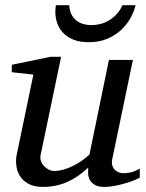

<svg xmlns="http://www.w3.org/2000/svg" viewBox="-20 -715 567 747"><path d="M523.9 -23.9Q514.6 -18.6 498.3 -12.2Q481.9 -5.9 462.9 -0.5Q443.8 4.9 424.1 8.5Q404.3 12.2 388.2 12.2Q359.9 12.2 346.2 2.7Q332.5 -6.8 327.4 -19.3Q322.3 -31.7 322.8 -44.4Q323.2 -57.1 323.2 -63Q283.7 -25.4 240.5 -6.6Q197.3 12.2 147 12.2Q112.3 12.2 90.3 0Q68.4 -12.2 57.1 -30.8Q45.9 -49.3 43.5 -71.3Q41 -93.3 44.9 -112.8L109.9 -424.8L25.9 -434.1V-462.9L176.8 -494.1H217.8L138.2 -112.8Q135.3 -100.1 139.4 -88.6Q143.6 -77.1 151.6 -68.6Q159.7 -60.1 169.9 -54.9Q180.2 -49.8 189.9 -49.8Q208 -49.8 226.3 -54.9Q244.6 -60.1 262.7 -68.8Q280.8 -77.6 297.4 -89.1Q314 -100.6 328.1 -113.8L403.8 -481.9H497.1L417 -97.2Q413.6 -81.5 417 -71Q420.4 -60.5 427.5 -53.7Q434.6 -46.9 443.6 -43.9Q452.6 -41 460.9 -41Q470.7 -41 486.8 -43.9Q502.9 -46.9 523.9 -59.1ZM507.3 -694.8Q501.5 -669.4 487.1 -643.8Q472.7 -618.2 450 -597.4Q427.2 -576.7 396.2 -563.7Q365.2 -550.8 325.7 -550.8Q290 -550.8 265.1 -561Q240.2 -571.3 224.9 -587.9Q209.5 -604.5 202.4 -625.5Q195.3 -646.5 195.3 -668Q195.3 -673.8 195.8 -680.7Q196.3 -687.5 197.3 -694.8H249.5Q250.5 -672.9 258.5 -658Q266.6 -643.1 278.8 -634Q291 -625 305.9 -621.1Q320.8 -617.2 335.4 -617.2Q350.6 -617.2 367.9 -621.1Q385.3 -625 401.6 -634.3Q418 -643.6 432.4 -658.4Q446.8 -673.3 456.5 -694.8Z"/></svg>

Font: Charis SIL Afr
Style: Italic
Weight: 400
Italic angle: -11°
Foundry: SIL International
Version: Version 5.000